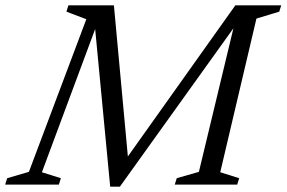

<svg xmlns="http://www.w3.org/2000/svg" viewBox="-54 -696 1081 724"><path d="M313 -608.5 104 -46.5 175.5 -24 168 0H-34.5L-27 -24L55 -48L271.5 -623.5L196.5 -652L204 -676H375.5L431.5 -70H402.5L833.5 -676H878L877.5 -661L398 8H361.5L303 -605.5ZM847 -676H1006.5L999 -652L913 -626L776.5 -46.5L848 -24L840.5 0H605L612.5 -24L696 -48Z"/></svg>

Font: Newsreader 16pt 16pt
Style: Italic
Weight: 400
Italic angle: -17°
Version: Version 1.003